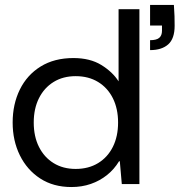

<svg xmlns="http://www.w3.org/2000/svg" viewBox="-20 -742 734 774"><path d="M268 12Q195 12 142 -22.5Q89 -57 60 -116Q31 -175 31 -248Q31 -322 60 -381Q89 -440 144 -474Q199 -508 276 -508Q343 -508 388.5 -480Q434 -452 458 -414V-705H542V0H471L463 -92H460Q440 -59 411 -36Q382 -13 346 -0.5Q310 12 268 12ZM285 -61Q337 -61 375.5 -84.5Q414 -108 435 -150Q456 -192 456 -248Q456 -304 435 -346Q414 -388 375.5 -411.5Q337 -435 285 -435Q234 -435 196 -411.5Q158 -388 137 -346Q116 -304 116 -248Q116 -192 137 -150Q158 -108 196 -84.5Q234 -61 285 -61ZM585 -540V-580Q611 -580 622 -589.5Q633 -599 633 -618V-639H585V-722H681Q683 -696 683.5 -677Q684 -658 684 -638Q684 -586 658 -563Q632 -540 585 -540Z"/></svg>

Font: DM Sans 36pt
Style: Regular
Weight: 400
Designer: Colophon Foundry, Jonny Pinhorn
Foundry: Colophon Foundry
Version: Version 4.004;gftools[0.9.30]